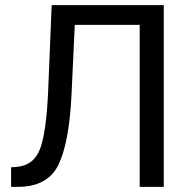

<svg xmlns="http://www.w3.org/2000/svg" viewBox="-20 -731 748 751"><path d="M182.1 -710.9H620.6V0H526.4V-633.8H272.5L259.3 -352.1Q249.5 -168.9 207.8 -85Q166 -1 51.8 0H23.4V-76.7L43.9 -78.1Q112.8 -83.5 137.2 -149.9Q161.6 -216.3 168.5 -378.4Z"/></svg>

Font: Roboto21382017
Style: Regular
Weight: 400
Designer: Christian Robertson
Foundry: Google
Version: Version 2.138; 2017